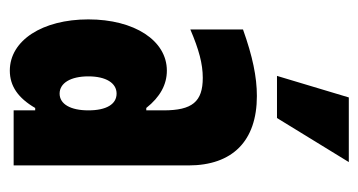

<svg xmlns="http://www.w3.org/2000/svg" viewBox="-194 -546 748 401"><g transform="rotate(90 180.5 -346.0)"><path d="M21 -156C21 -60 65 8 128 8C160 8 185 -9 206 -45H211V0H326V-365C326 -457 275 -508 181 -508C141 -508 98 -499 42 -479V-369C84 -387 114 -395 143 -395C193 -395 211 -373 211 -313V-277H206C183 -306 157 -320 128 -320C65 -320 21 -252 21 -156ZM139 -550H227L319 -700H184ZM140 -156C140 -193 154 -215 176 -215C198 -215 211 -194 211 -156C211 -119 198 -96 176 -96C154 -96 140 -119 140 -156Z"/></g></svg>

Font: Jakob Semi-Condensed
Style: Regular
Weight: 400
Width: 4
Designer: Alan Madić
Foundry: X Cicéro
Version: Version 1.000;Glyphs 3.1.2 (3151)